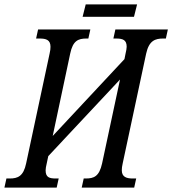

<svg xmlns="http://www.w3.org/2000/svg" viewBox="-52 -847 778 867"><path d="M321 -771H553L567 -827H335ZM-32 0H204L213 -41H200C171 -41 154 -46 154 -78C154 -86 156 -96 159 -109L166 -142L490 -488L409 -109C396 -50 372 -41 335 -41H326L317 0H554L563 -41H547C519 -41 498 -48 498 -78C498 -86 499 -97 502 -109L608 -605C621 -664 649 -673 685 -673H697L706 -714H469L460 -673H473C502 -673 520 -667 520 -636C520 -628 518 -618 515 -605L510 -580L186 -233L265 -605C277 -663 301 -673 338 -673H347L356 -714H120L111 -673H127C156 -673 176 -667 176 -636C176 -627 175 -617 172 -605L66 -109C54 -51 28 -41 -8 -41H-23Z"/></svg>

Font: Noto Serif ExtraCondensed
Style: Italic
Weight: 400
Width: 2
Italic angle: -12°
Designer: Monotype Design Team
Foundry: Monotype Imaging Inc.
Version: Version 2.014